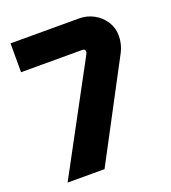

<svg xmlns="http://www.w3.org/2000/svg" viewBox="-129 -797 798 894"><g transform="rotate(-20 270.0 -350.0)"><path d="M53 0 338 -529Q343 -538 343 -544Q343 -557 328 -557H25V-700H364Q404 -700 437.5 -681.5Q471 -663 491 -631.5Q511 -600 511 -562Q511 -541 506 -520.5Q501 -500 492 -483L236 0Z"/></g></svg>

Font: MuseoModerno
Style: Bold
Weight: 700
Designer: Pablo Cosgaya, Héctor Gatti, Marcela Romero, and the Authors of The MuseoModerno Project.
Foundry: Omnibus-Type Team
Version: Version 1.001